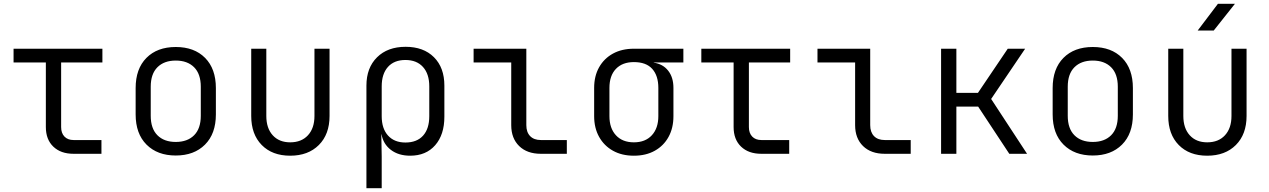

<svg xmlns="http://www.w3.org/2000/svg" viewBox="-20 -805 6640 1005"><path d="M365 0Q298 0 259 -37.5Q220 -75 220 -140V-478H51V-550H516V-478H300V-140Q300 -108 317.5 -90Q335 -72 365 -72H511V0Z M900 9Q804 9 747 -48Q690 -105 690 -206V-344Q690 -445 746.5 -502Q803 -559 900 -559Q997 -559 1053.5 -502Q1110 -445 1110 -344V-206Q1110 -105 1053 -48Q996 9 900 9ZM900 -62Q961 -62 996 -97Q1031 -132 1031 -199V-351Q1031 -418 996 -453Q961 -488 900 -488Q839 -488 804 -453Q769 -418 769 -351V-199Q769 -132 804 -97Q839 -62 900 -62Z M1499 10Q1405 10 1350 -46Q1295 -102 1295 -198V-550H1374V-198Q1374 -134 1407.5 -97Q1441 -60 1499 -60Q1558 -60 1592 -97Q1626 -134 1626 -198V-550H1705V-198Q1705 -102 1649 -46Q1593 10 1499 10Z M1898 180V-357Q1898 -450 1953.5 -505Q2009 -560 2103 -560Q2197 -560 2251.5 -505.5Q2306 -451 2306 -357V-194Q2306 -100 2258 -45Q2210 10 2127 10Q2066 10 2026 -20.5Q1986 -51 1977 -102H1976L1978 15V180ZM2102 -59Q2162 -59 2194.5 -95Q2227 -131 2227 -197V-353Q2227 -418 2194 -454.5Q2161 -491 2102 -491Q2043 -491 2010.5 -454.5Q1978 -418 1978 -353V-197Q1978 -132 2011 -95.5Q2044 -59 2102 -59Z M2811 0Q2739 0 2697.5 -40.5Q2656 -81 2656 -150V-478H2459V-550H2735V-150Q2735 -113 2755 -92.5Q2775 -72 2811 -72H2947V0Z M3298 10Q3235 10 3188.5 -16Q3142 -42 3116 -88.5Q3090 -135 3090 -197V-345Q3090 -407 3116 -453Q3142 -499 3188.5 -524.5Q3235 -550 3298 -550H3557V-478H3402V-477Q3450 -470 3477.5 -435Q3505 -400 3505 -345V-197Q3505 -135 3479.5 -88.5Q3454 -42 3407.5 -16Q3361 10 3298 10ZM3298 -60Q3358 -60 3392 -97Q3426 -134 3426 -197V-345Q3426 -409 3394 -444.5Q3362 -480 3298 -480Q3238 -480 3204 -444.5Q3170 -409 3170 -345V-197Q3170 -134 3204 -97Q3238 -60 3298 -60Z M3965 0Q3898 0 3859 -37.5Q3820 -75 3820 -140V-478H3651V-550H4116V-478H3900V-140Q3900 -108 3917.5 -90Q3935 -72 3965 -72H4111V0Z M4611 0Q4539 0 4497.5 -40.5Q4456 -81 4456 -150V-478H4259V-550H4535V-150Q4535 -113 4555 -92.5Q4575 -72 4611 -72H4747V0Z M4906 0V-550H4986V-319H5099L5255 -550H5346L5168 -287L5356 0H5263L5100 -247H4986V0Z M5700 9Q5604 9 5547 -48Q5490 -105 5490 -206V-344Q5490 -445 5546.5 -502Q5603 -559 5700 -559Q5797 -559 5853.5 -502Q5910 -445 5910 -344V-206Q5910 -105 5853 -48Q5796 9 5700 9ZM5700 -62Q5761 -62 5796 -97Q5831 -132 5831 -199V-351Q5831 -418 5796 -453Q5761 -488 5700 -488Q5639 -488 5604 -453Q5569 -418 5569 -351V-199Q5569 -132 5604 -97Q5639 -62 5700 -62Z M6299 10Q6205 10 6150 -46Q6095 -102 6095 -198V-550H6174V-198Q6174 -134 6207.5 -97Q6241 -60 6299 -60Q6358 -60 6392 -97Q6426 -134 6426 -198V-550H6505V-198Q6505 -102 6449 -46Q6393 10 6299 10ZM6249 -645 6355 -785H6444L6333 -645Z"/></svg>

Font: JetBrains Mono NL Light
Style: Regular
Weight: 300
Monospace: yes
Designer: Philipp Nurullin, Konstantin Bulenkov
Foundry: JetBrains
Version: Version 2.305; ttfautohint (v1.8.4.7-5d5b)